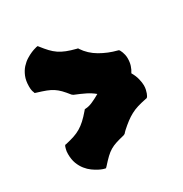

<svg xmlns="http://www.w3.org/2000/svg" viewBox="-134 -722 715 752"><g transform="rotate(-30 223.0 -346.0)"><path d="M410.2 -232.9 407.2 -230 401.9 -229Q379.9 -224.6 363 -219.5Q346.2 -214.4 331.5 -206.5Q316.9 -198.7 303 -188.2Q289.1 -177.7 272.9 -163.1Q270 -160.2 267.3 -157.5Q264.6 -154.8 262.2 -151.9L255.9 -148.9Q233.4 -143.6 218.3 -138.7Q203.1 -133.8 190.7 -126.5Q178.2 -119.1 166 -107.4Q153.8 -95.7 137.2 -77.1L131.8 -71.8L126 -73.2Q126.5 -72.8 119.6 -75Q112.8 -77.1 102.3 -82.5Q91.8 -87.9 79.1 -96.9Q66.4 -106 55.7 -119.4Q44.9 -132.8 37.8 -151.1Q30.8 -169.4 30.8 -193.8Q30.8 -207.5 33.4 -215.8Q36.1 -224.1 36.1 -225.1L39.1 -231L44.9 -231.9Q66.4 -236.8 82.8 -242.2Q99.1 -247.6 113.3 -255.9Q127.4 -264.2 141.4 -276.9Q155.3 -289.6 171.9 -309.1L174.8 -313L179.2 -314Q186.5 -314 195.6 -316.4Q204.6 -318.8 213.6 -323Q222.7 -327.1 231.7 -331.8Q240.7 -336.4 248 -340.8Q231.4 -354.5 212.2 -364Q192.9 -373.5 165 -384.8L159.2 -389.2Q145 -407.2 134 -418.5Q123 -429.7 111.1 -437.5Q99.1 -445.3 83.3 -451.4Q67.4 -457.5 43 -464.8L37.1 -466.8L35.2 -473.1Q34.2 -474.1 32.5 -481Q30.8 -487.8 30.8 -500Q30.8 -525.9 38.6 -544.7Q46.4 -563.5 58.3 -576.7Q70.3 -589.8 83.7 -598.1Q97.2 -606.4 108.4 -611.1Q119.6 -615.7 126.5 -617.4Q133.3 -619.1 131.8 -619.1L139.2 -620.1L143.1 -615.2Q156.7 -597.7 168.5 -585.2Q180.2 -572.8 193.8 -563.5Q207.5 -554.2 224.9 -547.4Q242.2 -540.5 267.1 -534.2L272 -533.2L273.9 -529.8Q294.9 -498 329.3 -478Q363.8 -458 402.8 -448.2L407.2 -446.8L410.2 -442.9Q410.2 -442.4 411.9 -439.5Q413.6 -436.5 415.5 -431.4Q417.5 -426.3 419.2 -418.7Q420.9 -411.1 420.9 -401.9Q420.9 -384.8 416.3 -370.4Q411.6 -356 403.8 -344.2Q414.6 -325.7 418.7 -308.3Q422.9 -291 422.9 -278.8Q422.9 -268.6 420.9 -260Q418.9 -251.5 416.7 -245.6Q414.6 -239.7 412.6 -236.6Q410.6 -233.4 410.2 -232.9Z"/></g></svg>

Font: Hanalei Fill
Style: Regular
Weight: 400
Version: Version 1.000